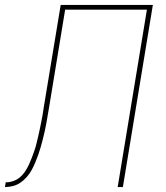

<svg xmlns="http://www.w3.org/2000/svg" viewBox="-51 -755 671 775"><path d="M-31 0 -28 -19Q-13 -19 2 -24Q17 -29 29 -39Q41 -49 50 -62.5Q59 -76 65.5 -90Q72 -104 77.5 -118.5Q83 -133 88 -147.5Q93 -162 96.5 -176.5Q100 -191 103.5 -206Q107 -221 110 -235.5Q113 -250 116 -265Q119 -280 121.5 -294.5Q124 -309 126 -324L194 -735H566L445 0H424L542 -716H212L147 -321Q144 -305 141.5 -289Q139 -273 136 -257Q133 -241 129.5 -225Q126 -209 122 -193.5Q118 -178 113.5 -162Q109 -146 103.5 -130.5Q98 -115 91.5 -99.5Q85 -84 77 -69Q69 -54 57 -40.5Q45 -27 31 -17.5Q17 -8 1 -4Q-15 0 -31 0Z"/></svg>

Font: Iosevka Aile Thin
Style: Italic
Weight: 100
Italic angle: -9°
Designer: Belleve Invis
Foundry: Belleve Invis
Version: Version 31.1.0; ttfautohint (v1.8.4)